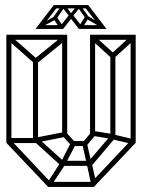

<svg xmlns="http://www.w3.org/2000/svg" viewBox="-20 -737 565 757"><path d="M5 -600H25V-173H5ZM225 -600H245V-203H225ZM335 -600H355V-203H335ZM495 -600H515V-174H495ZM5 -600H245V-580H5ZM335 -600H515V-580H335ZM170 -20H350V0H170ZM5 -174 20 -188 185 -13 170 0ZM335 -13 500 -188 515 -174 350 0ZM110 -500H130V-184H110ZM415 -520H435V-194H415ZM227 -595 239 -579 122 -484 110 -500ZM119 -484 9 -581 21 -597 131 -500ZM263 -181H320V-161H263ZM221 -103H341V-83H221ZM499 -598 511 -582 429 -507 417 -523ZM424 -504 339 -581 351 -597 436 -520ZM6 -193H130V-173H6ZM221 -101 238 -90 183 -6 167 -17ZM261 -178 278 -167 238 -90 222 -101ZM340 -7 322 -91 341 -96 360 -15ZM321 -95 304 -171 322 -176 339 -101ZM126 -196 237 -96 221 -83 111 -183ZM427 -207 507 -188 502 -169 422 -188ZM241 -215 279 -173 263 -161 225 -203ZM341 -83 325 -96 420 -207 435 -194ZM320 -161 304 -173 339 -215 355 -203ZM119 -174 114 -193 241 -218 246 -199ZM346 -221 428 -208 423 -189 341 -202ZM380 -623 308 -717H328L400 -623ZM134 -623 140 -638H222V-623ZM120 -623 192 -717H212L140 -623ZM145 -631 141 -642 197 -673 203 -662ZM217 -624 194 -658 206 -667 227 -636ZM209 -623 253 -679 263 -666 229 -623ZM260 -664 228 -705 237 -717 260 -685ZM291 -623 257 -667 267 -679 311 -623ZM197 -704V-717H268V-704ZM251 -704V-717H322V-704ZM298 -623V-638H380L386 -623ZM303 -624 294 -637 315 -671 326 -661ZM184 -661 224 -717H240L201 -660ZM260 -664V-685L285 -717L293 -705ZM321 -660 280 -717H296L337 -661ZM375 -631 317 -665 323 -676 379 -642Z"/></svg>

Font: Octagon Variable
Style: Regular
Weight: 400
Designer: Alexander Royter, Emma Schmalisch, Felix Willnauer, Friederike Temme, Greta Wachholz, Jason Tsiakas, Julia Baskal, Julia
Foundry: Type Design @ HAW Hamburg
Version: Version 1.000